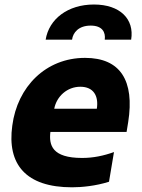

<svg xmlns="http://www.w3.org/2000/svg" viewBox="-20 -804 615 834"><path d="M388.1 -784.4C274.1 -784.4 192.8 -721.2 178.3 -631.7H293C296.9 -663 322.1 -692.8 373.9 -692.8C425.1 -692.8 439.3 -663.4 435 -631.7H549.7C564.3 -721.2 501.4 -784.4 388.1 -784.4ZM349.4 -552.6C179 -552.6 55.4 -427.2 33.4 -258.5C9.9 -90.2 92.3 9.6 293 9.6C333.8 9.6 396 3.9 453.5 -14.6L475.1 -143.5C429.3 -127.1 384.6 -117.9 336.6 -117.9C206 -117.9 192.1 -173.7 198.9 -230.8H529.8L536.9 -274.1C565 -453.5 503.2 -552.6 349.4 -552.6ZM400.6 -331.7H215.6C225.9 -385.7 272 -427.2 328.8 -427.2C386.4 -427.2 409.1 -387.4 400.6 -331.7Z"/></svg>

Font: TID UI Extra Bold
Style: Italic
Weight: 800
Italic angle: -9.39999°
Designer: The TID Project Authors
Foundry: Bakken & Bæck
Version: Version 1.001;hotconv 1.0.109;makeotfexe 2.5.65596